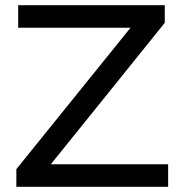

<svg xmlns="http://www.w3.org/2000/svg" viewBox="-20 -720 697 740"><path d="M43 0V-68L483 -613H50V-700H615V-632L176 -87H628V0Z"/></svg>

Font: Montserrat Medium
Style: Regular
Weight: 500
Designer: Julieta Ulanovsky
Foundry: Julieta Ulanovsky
Version: Version 9.000; ttfautohint (v1.8.4.7-5d5b)